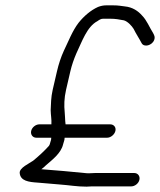

<svg xmlns="http://www.w3.org/2000/svg" viewBox="-20 -661 598 718"><path d="M115.7 -146H171.7C171.8 -143.3 171.5 -140.7 170.9 -138C169.9 -134 168.4 -128.7 166.2 -122C165.7 -120 164.5 -117.7 162.5 -115C145.4 -95.9 123.1 -75.6 103.9 -60C89.7 -49.7 52 -33.8 53.7 -14C56.3 15.6 86.8 19.8 121.9 22C149.4 24.2 177.2 27 204.3 29C238.8 31.5 267.7 37 303.5 37C310.9 36.3 317.7 36 323.7 36H470.7C484.2 36 498.2 25.2 501.3 11.5C504.5 -2.1 495.7 -14 482.2 -14H335.2C328.6 -14 321.2 -13.7 313 -13C306.3 -13 300.7 -13.3 296.2 -14C244.2 -19.3 189.6 -24.1 136.5 -28H134.5C140.9 -32.7 146.7 -37.7 151.9 -43C173.5 -62 208.1 -87.2 215.9 -121C218.1 -127.7 219.8 -133.3 220.9 -138C221.5 -140.7 221.8 -143.3 221.7 -146H380.7C394.2 -146 408.4 -157.9 411.6 -171.5C414.7 -185.1 405.7 -196 392.2 -196H225.2C223.7 -205.3 224 -211.1 223.2 -222L221.9 -242C219.4 -265.6 219.8 -293.6 227 -325L243 -394C248.2 -416.7 256.5 -440.4 265.4 -461C286.5 -504.8 304.6 -561 344.4 -582C350.2 -586.1 357.3 -591 365.4 -591H390.4C413.5 -591 424.5 -588.2 443.1 -585C457.6 -581.1 473.3 -563.6 479.7 -553C488.7 -534.4 500.2 -517.8 509.4 -500C518.5 -482.5 548.9 -491 556.6 -511.5C561 -523.3 555.9 -530.8 552.2 -538C538.2 -559.8 529.5 -584.5 511.2 -603C497 -619.4 475.8 -634.3 447.1 -637C430.8 -638.8 423.5 -641 403 -641H377C367 -641 356.9 -639 346.6 -635C319 -622.6 293.7 -600.6 274 -576C250.9 -545.9 236.4 -507.6 218.7 -471C208 -447.7 199.1 -420.7 193 -394L177 -325C170.5 -296.9 170.6 -271.7 169.5 -249C169.8 -230.1 173.4 -214.6 172.2 -196H127.2C113.8 -196 99.7 -185.1 96.6 -171.5C93.5 -157.9 102.2 -146 115.7 -146Z"/></svg>

Font: HoneyBee
Style: BookIt
Weight: 300
Foundry: Cannot Into Space Fonts
Version: Version 0.89